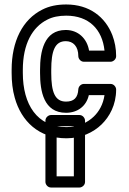

<svg xmlns="http://www.w3.org/2000/svg" viewBox="-20 -583 575 858"><path d="M82 -257V-271C82 -387 125 -462 191 -495C214 -507 242 -513 276 -513C377 -513 437 -452 447 -357H378C369 -411 329 -449 274 -449C175 -449 159 -350 159 -271V-257C159 -176 175 -79 275 -79C327 -79 366 -109 377 -158H447C441 -116 422 -84 399 -62C371 -35 329 -15 277 -15C145 -15 82 -117 82 -257ZM209 -257V-271C209 -355 225 -399 274 -399C307 -399 330 -376 330 -332C330 -321 340 -307 355 -307H474C485 -307 499 -317 499 -332C499 -366 493 -397 482 -426C450 -508 379 -563 276 -563C236 -563 200 -556 169 -540C81 -496 32 -399 32 -271V-257C32 -218 36 -181 46 -146C75 -42 153 35 277 35C342 35 397 9 434 -27C469 -61 499 -114 499 -183C499 -194 489 -208 474 -208H355C343 -208 331 -198 330 -184C328 -146 310 -129 275 -129C225 -129 209 -172 209 -257ZM310 205H233V-19H310ZM335 255C346 255 360 245 360 230V-44C360 -55 350 -69 335 -69H208C197 -69 183 -59 183 -44V230C183 241 193 255 208 255Z"/></svg>

Font: Asimov
Style: NarOu
Weight: 500
Designer: Google
Version: Version 2.000980; 2014